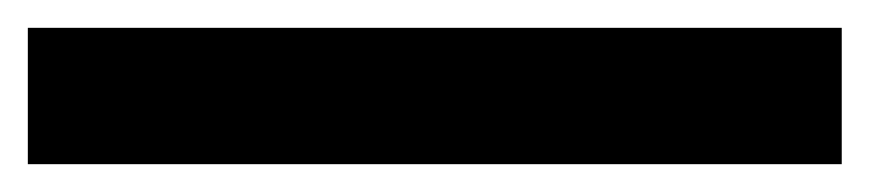

<svg xmlns="http://www.w3.org/2000/svg" viewBox="-20 86 625 138"><path d="M0 106H585V204H0Z"/></svg>

Font: Gontserrat
Style: Bold
Weight: 700
Designer: Julieta Ulanovsky
Foundry: Julieta Ulanovsky
Version: Version 6.001